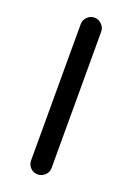

<svg xmlns="http://www.w3.org/2000/svg" viewBox="-136 -740 550 798"><g transform="rotate(20 139.0 -341.5)"><path d="M93.8 -39.1V-641.6Q93.8 -660.2 106.9 -673.8Q120.1 -687.5 138.7 -687.5Q157.2 -687.5 170.9 -673.8Q184.6 -660.2 184.6 -641.6V-39.1Q184.6 -20.5 170.9 -7.3Q157.2 5.9 138.7 5.9Q120.1 5.9 106.9 -7.3Q93.8 -20.5 93.8 -39.1Z"/></g></svg>

Font: jf-openhuninn-1.0
Style: Regular
Weight: 400
Designer: [Kosugi Maru]
      Designed by Motoya company      

      [Varela Round]
      Joe Prince(Latin component); Avraham Co
Foundry: justfont CO.,LTD.
Version: 1.0